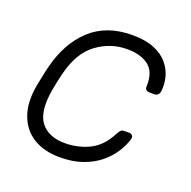

<svg xmlns="http://www.w3.org/2000/svg" viewBox="-102 -631 739 742"><g transform="rotate(20 267.5 -260.0)"><path d="M218 10Q153 10 108.5 -17.5Q64 -45 45.5 -97Q27 -149 40 -220Q43 -235 48 -260Q53 -285 57 -300Q83 -407 149 -468.5Q215 -530 321 -530Q376 -530 412 -515Q448 -500 468.5 -475Q489 -450 496 -421.5Q503 -393 500 -366Q499 -356 493.5 -350Q488 -344 479 -344H460Q450 -344 444.5 -348.5Q439 -353 440 -365Q442 -422 409.5 -447Q377 -472 321 -472Q253 -472 196.5 -430.5Q140 -389 117 -295Q113 -280 109 -260Q105 -240 102 -225Q86 -131 118 -89.5Q150 -48 218 -48Q271 -48 317.5 -70.5Q364 -93 393 -150Q400 -163 405 -167Q410 -171 420 -171H438Q447 -171 451.5 -165Q456 -159 453 -149Q445 -122 427 -94Q409 -66 380.5 -42.5Q352 -19 311.5 -4.5Q271 10 218 10Z"/></g></svg>

Font: Rubik Light
Style: Italic
Weight: 300
Italic angle: -12°
Designer: Hubert and Fischer
Foundry: Hubert and Fischer
Version: Version 2.300;gftools[0.9.30]